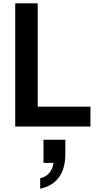

<svg xmlns="http://www.w3.org/2000/svg" viewBox="-20 -765 583 1161"><path d="M72 -745H208V-120H527V0H72ZM304 220H243V80H375V166Q375 254 336.5 307Q298 360 223 376V313Q292 296 304 220Z"/></svg>

Font: Evergrow Sans
Style: Bold
Weight: 700
Foundry: 10Web
Version: Version 1.000